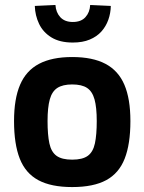

<svg xmlns="http://www.w3.org/2000/svg" viewBox="-20 -743 582 774"><path d="M270.9 11.1Q186.1 11.1 134.5 -16.7Q82.8 -44.6 59.7 -103.4Q36.6 -162.2 36.6 -254.9Q36.6 -344.7 61 -401.4Q85.3 -458.2 137.2 -485.6Q189.2 -513.1 270.9 -513.1Q353.5 -513.1 405.3 -485.6Q457.1 -458.2 481.4 -401.4Q505.7 -344.7 505.7 -254.9Q505.7 -162.2 482.6 -103.4Q459.6 -44.6 408.1 -16.7Q356.6 11.1 270.9 11.1ZM270.9 -99.4Q312.8 -99.4 334 -114.9Q355.2 -130.4 362.6 -164.9Q370 -199.4 370 -254.9Q370 -310.1 361.1 -342.3Q352.1 -374.6 330.9 -388.6Q309.7 -402.6 270.9 -402.6Q233 -402.6 211.3 -388.6Q189.6 -374.6 180.7 -342.2Q171.7 -309.7 171.7 -254.9Q171.7 -199.4 179.1 -164.9Q186.5 -130.4 207.9 -114.9Q229.3 -99.4 270.9 -99.4ZM273.5 -571.5Q220.9 -571.5 187.3 -592.2Q153.7 -612.9 137.6 -646.7Q121.5 -680.4 120.3 -719.1L203.5 -722.9Q205.5 -692.8 223.2 -673.6Q241 -654.4 273.5 -654.4Q307 -654.4 324.5 -673.9Q342.1 -693.4 343.5 -722.9L426.7 -719.1Q426.1 -689.7 416.6 -663.1Q407.1 -636.5 388.7 -615.9Q370.3 -595.4 341.7 -583.5Q313.2 -571.5 273.5 -571.5Z"/></svg>

Font: Cairo
Style: Regular
Weight: 400
Designer: Mohamed Gaber, Accademia di Belle Arti di Urbino
Foundry: Kief Type Foundry, Accademia di Belle Arti di Urbino
Version: Version 3.120